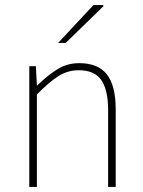

<svg xmlns="http://www.w3.org/2000/svg" viewBox="-20 -740 566 760"><path d="M96 0V-478H122L126 -402H128Q166 -440 205.5 -465Q245 -490 294 -490Q368 -490 403 -445.5Q438 -401 438 -308V0H408V-304Q408 -384 381 -423Q354 -462 292 -462Q247 -462 210 -438Q173 -414 126 -366V0ZM210 -570 350 -720H388L390 -716L240 -570Z"/></svg>

Font: SourceSans3VF
Style: Regular
Weight: 200
Designer: Paul D. Hunt
Foundry: Adobe
Version: Version 3.052;hotconv 1.1.0;makeotfexe 2.6.0